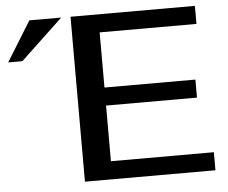

<svg xmlns="http://www.w3.org/2000/svg" viewBox="-54 -839 1072 901"><g transform="rotate(-5 482.5 -388.5)"><path d="M310.1 0V-776.9H896V-691.9H439.9V-432.1H868.2V-347.2H439.9V-85H924.8V0ZM116.2 -776.9H266.1L66.9 -588.9H0Z"/></g></svg>

Font: Sporting Grotesque
Style: Regular
Weight: 400
Designer: Lucas LE BIHAN
Foundry: Lucas LE BIHAN
Version: Version 2.001;PS 2.1;hotconv 1.0.88;makeotf.lib2.5.647800